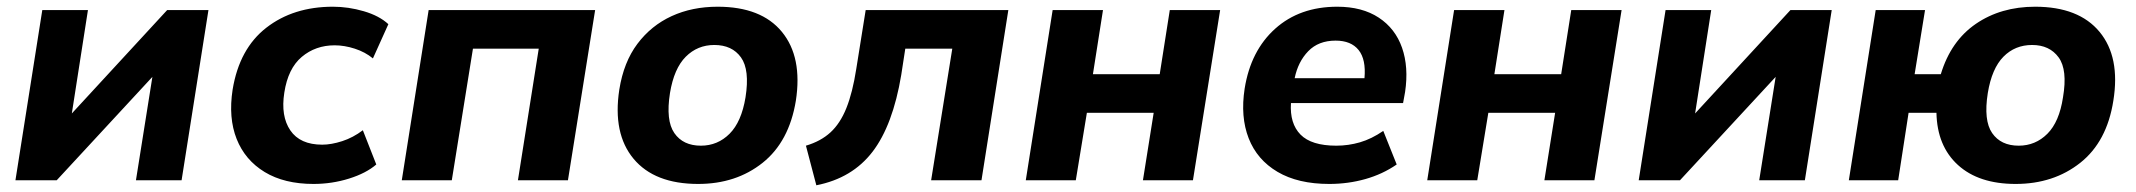

<svg xmlns="http://www.w3.org/2000/svg" viewBox="-20 -537 6363 572"><path d="M26 0 106 -507H242L194 -199L478 -507H601L521 0H385L434 -308L149 0Z M914 11Q827 11 768.5 -24.5Q710 -60 685 -123Q660 -186 673 -270Q693 -392 773.5 -454.5Q854 -517 972 -517Q1018 -517 1064 -503.5Q1110 -490 1137 -465L1091 -363Q1068 -382 1037 -392Q1006 -402 977 -402Q920 -402 879 -367.5Q838 -333 827 -261Q816 -191 845 -148.5Q874 -106 940 -106Q967 -106 999.5 -116.5Q1032 -127 1061 -149L1101 -47Q1071 -21 1020 -5Q969 11 914 11Z M1177 0 1257 -507H1753L1672 0H1523L1585 -392H1389L1326 0Z M2060 11Q1930 11 1867.5 -64Q1805 -139 1825 -270Q1838 -352 1879 -406.5Q1920 -461 1981 -489Q2042 -517 2118 -517Q2248 -517 2309.5 -442Q2371 -367 2351 -237Q2331 -115 2252 -52Q2173 11 2060 11ZM2068 -103Q2118 -103 2153.5 -138.5Q2189 -174 2201 -247Q2214 -329 2187.5 -366Q2161 -403 2108 -403Q2058 -403 2023 -368Q1988 -333 1976 -260Q1963 -178 1989 -140.5Q2015 -103 2068 -103Z M2412 15 2381 -103Q2425 -116 2454 -142.5Q2483 -169 2501.5 -215Q2520 -261 2531 -332L2559 -507H2984L2904 0H2754L2817 -392H2677L2665 -314Q2640 -164 2579.5 -85Q2519 -6 2412 15Z M3036 0 3116 -507H3266L3236 -316H3435L3465 -507H3615L3534 0H3385L3417 -201H3218L3185 0Z M3940 11Q3847 11 3786 -25Q3725 -61 3700 -125Q3675 -189 3688 -273Q3706 -386 3779 -451.5Q3852 -517 3964 -517Q4038 -517 4087.5 -484.5Q4137 -452 4157 -394.5Q4177 -337 4166 -263L4160 -230H3826Q3822 -169 3854.5 -136Q3887 -103 3961 -103Q3997 -103 4031.5 -113Q4066 -123 4101 -147L4141 -47Q4099 -18 4047.5 -3.5Q3996 11 3940 11ZM3959 -416Q3908 -416 3877.5 -384.5Q3847 -353 3837 -304H4045Q4050 -360 4027.5 -388Q4005 -416 3959 -416Z M4232 0 4312 -507H4462L4432 -316H4631L4661 -507H4811L4730 0H4581L4613 -201H4414L4381 0Z M4862 0 4942 -507H5078L5030 -199L5314 -507H5437L5357 0H5221L5270 -308L4985 0Z M5985 11Q5875 11 5813 -45.5Q5751 -102 5749 -201H5666L5635 0H5488L5568 -507H5715L5684 -316H5762Q5792 -415 5866.5 -466Q5941 -517 6043 -517Q6173 -517 6235 -442Q6297 -367 6276 -237Q6257 -115 6177.5 -52Q6098 11 5985 11ZM5994 -103Q6044 -103 6079.5 -138.5Q6115 -174 6126 -247Q6140 -329 6113 -366Q6086 -403 6034 -403Q5983 -403 5948.5 -368Q5914 -333 5902 -260Q5889 -178 5915 -140.5Q5941 -103 5994 -103Z"/></svg>

Font: Mulish ExtraBold
Style: Italic
Weight: 800
Italic angle: -9°
Designer: Vernon Adams
Foundry: Vernon Adams
Version: Version 3.603; ttfautohint (v1.8.3)